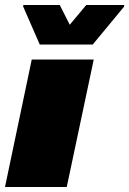

<svg xmlns="http://www.w3.org/2000/svg" viewBox="-20 -748 517 768"><path d="M0 0 107 -510H355L247 0ZM139 -570 73 -721V-728H219L259 -649L325 -728H477L476 -721L351 -570Z"/></svg>

Font: Saira Expanded Black
Style: Italic
Weight: 900
Width: 7
Italic angle: -12°
Designer: Hector Gatti with collaboration of the Omnibus-Type team
Foundry: Omnibus-Type
Version: Version 1.101